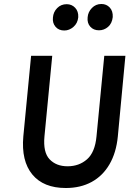

<svg xmlns="http://www.w3.org/2000/svg" viewBox="-20 -929 661 963"><path d="M310 14Q198 14 142 -54Q86 -122 97 -245L136 -649H242L203 -245Q195.5 -165 228.8 -130Q262 -95 319 -95Q376.5 -95 416.5 -130Q456.5 -165 464 -245L503 -649H609L571 -245Q563 -163 529.2 -105Q495.5 -47 439.8 -16.5Q384 14 310 14ZM302.5 -776Q274.5 -776 258.5 -794.8Q242.5 -813.5 245.5 -841Q247.5 -869 266.8 -888.5Q286 -908 314.5 -908Q340 -908 357 -890Q374 -872 372.5 -842.5Q369.5 -812.5 348.5 -794.2Q327.5 -776 302.5 -776ZM476.5 -777Q449 -777 432.8 -795.2Q416.5 -813.5 419.5 -842Q421.5 -869 441 -889Q460.5 -909 488.5 -909Q514 -909 530.5 -891.2Q547 -873.5 545.5 -843.5Q542 -811.5 522 -794.2Q502 -777 476.5 -777Z"/></svg>

Font: Karla
Style: Bold Italic
Weight: 700
Italic angle: -8°
Designer: Jonathan Pinhorn
Version: Version 2.004;gftools[0.9.33]